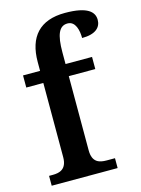

<svg xmlns="http://www.w3.org/2000/svg" viewBox="-117 -836 664 903"><g transform="rotate(-15 215.5 -384.5)"><path d="M20 0H341V-48H301C266 -48 231 -56 231 -116V-477H360V-536H231V-593C231 -679 248 -718 289 -718C328 -718 338 -671 338 -634C405 -634 431 -662 431 -698C431 -736 401 -769 290 -769C167 -769 107 -701 107 -579V-536H24V-477H107V-116C107 -56 70 -48 38 -48H20Z"/></g></svg>

Font: Noto Serif Khmer SemiCondensed SemiBold
Style: Regular
Weight: 600
Width: 4
Designer: Danh Hong and the Monotype Design Team
Foundry: Monotype Imaging Inc.
Version: Version 2.004